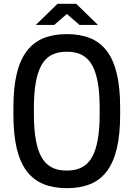

<svg xmlns="http://www.w3.org/2000/svg" viewBox="-20 -970 697 1002"><path d="M329 12Q259 12 206.5 -9.5Q154 -31 119 -77.5Q84 -124 67 -196.5Q50 -269 50 -370V-410Q50 -511 67 -583.5Q84 -656 119 -702.5Q154 -749 206.5 -770.5Q259 -792 329 -792Q399 -792 451.5 -770.5Q504 -749 538.5 -702.5Q573 -656 590 -583.5Q607 -511 607 -410V-370Q607 -269 590 -196.5Q573 -124 538.5 -77.5Q504 -31 451.5 -9.5Q399 12 329 12ZM332 -80Q422 -80 461 -151Q500 -222 500 -370V-410Q500 -559 461 -629.5Q422 -700 332 -700H325Q235 -700 196 -629.5Q157 -559 157 -410V-370Q157 -222 196 -151Q235 -80 325 -80ZM167 -840 280 -950H378L491 -840H395L329 -897L263 -840Z"/></svg>

Font: Cooper Hewitt
Style: Regular
Weight: 707
Designer: Village Type and Design LLC
Foundry: Cooper Hewitt Smithsonian Design Museum
Version: 1.000